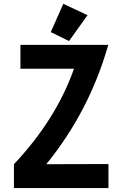

<svg xmlns="http://www.w3.org/2000/svg" viewBox="-20 -962 626 982"><path d="M303.7 -942.4 427.7 -884.3 333 -752 239.7 -797.9ZM51.3 0V-122.1Q266.6 -350.6 358.4 -610.4H84.5V-732.4H533.7Q437.5 -393.6 216.8 -122.1L534.7 -123V0Z"/></svg>

Font: Consola Mono
Style: Bold
Weight: 700
Monospace: yes
Designer: Wojciech Kalinowski "wmk69" (wmk69@o2.pl)
Foundry: Wojciech Kalinowski "wmk69" (wmk69@o2.pl)
Version: Version 2.1.0